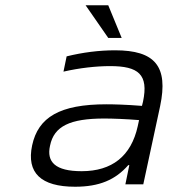

<svg xmlns="http://www.w3.org/2000/svg" viewBox="-20 -700 640 729"><path d="M417 -509C356 -509 294 -501 233 -486L221 -428C282 -442 345 -449 398 -449C505 -449 545 -418 523 -314L519 -298C456 -303 410 -304 384 -304C207 -304 125 -255 102 -148C80 -44 135 9 265 9C357 9 418 -17 467 -73H471L456 0H524L588 -297C620 -449 568 -509 417 -509ZM170 -147C185 -221 246 -250 376 -250C407 -250 460 -248 508 -244L503 -221C478 -107 405 -50 290 -50C190 -50 156 -85 170 -147ZM305 -680 391 -556H442L391 -680Z"/></svg>

Font: LT Wave Mono Light
Style: Italic
Weight: 300
Designer: Daniel Lyons
Version: Version 2.5 (Glyphs App)